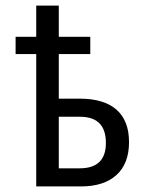

<svg xmlns="http://www.w3.org/2000/svg" viewBox="-20 -669 540 689"><path d="M110 -475H36V-537H110V-649H191V-537H304V-475H191V-315H266Q353 -315 398 -275.5Q443 -236 443 -159Q443 -82 398 -41Q353 0 270 0H110ZM266 -65Q360 -65 360 -156Q360 -250 267 -250H191V-65Z"/></svg>

Font: Noto Sans Mono UI Cond
Style: Regular
Weight: 400
Width: 3
Monospace: yes
Designer: Monotype Design team
Foundry: Monotype Imaging Inc.
Version: Version 1.000